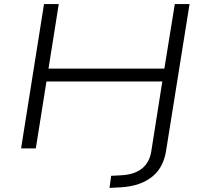

<svg xmlns="http://www.w3.org/2000/svg" viewBox="-20 -725 994 938"><path d="M515 193 523 134 577 131Q638 127 674 98Q710 69 719 15L773 -327H207L155 0H83L195 -705H267L217 -390H783L834 -705H906L792 8Q786 49 769.5 81.5Q753 114 725 137Q697 160 659 173.5Q621 187 572 190Z"/></svg>

Font: Nunito Sans 10pt Expanded Light
Style: Italic
Weight: 300
Width: 7
Italic angle: -9°
Designer: Vernon Adams
Foundry: Vernon Adams
Version: Version 3.101;gftools[0.9.27]